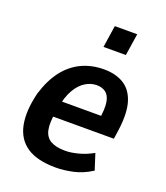

<svg xmlns="http://www.w3.org/2000/svg" viewBox="-135 -816 794 919"><g transform="rotate(20 262.0 -356.5)"><path d="M257 10Q161 10 108.5 -25.5Q56 -61 42.5 -129.5Q29 -198 53 -294Q76 -368 113 -415.5Q150 -463 201 -487Q252 -511 315 -511Q373 -511 414 -486.5Q455 -462 472.5 -408Q490 -354 478 -263L471 -215H143L156 -297H391L373 -274Q383 -335 377.5 -367.5Q372 -400 353.5 -414Q335 -428 307 -428Q278 -428 250 -411Q222 -394 201 -358Q180 -322 169 -261L165 -236Q155 -180 162.5 -146Q170 -112 197 -96.5Q224 -81 271 -81Q301 -81 338.5 -91Q376 -101 411 -121L437 -40Q390 -10 343 0Q296 10 257 10ZM274 -611 291 -723H405L388 -611Z"/></g></svg>

Font: Nunito Sans 7pt Condensed
Style: Bold Italic
Weight: 700
Width: 3
Italic angle: -9°
Designer: Vernon Adams
Foundry: Vernon Adams
Version: Version 3.101;gftools[0.9.27]